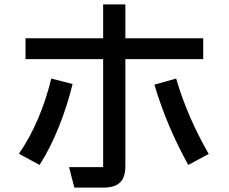

<svg xmlns="http://www.w3.org/2000/svg" viewBox="-20 -824 1040 873"><path d="M318 29 294 -64H449V-555H96V-650H449V-804H550V-650H904V-555H550V-68Q550 -18 526 5.5Q502 29 450 29ZM66 -125Q116 -197 153.5 -285.5Q191 -374 213 -467L310 -442Q286 -343 247.5 -247Q209 -151 160 -74ZM836 -74Q738 -251 682 -439L781 -467Q831 -294 929 -124Z"/></svg>

Font: IBM Plex Sans JP Medm
Style: Regular
Weight: 500
Designer: Mike Abbink; Paul van der Laan; Pieter van Rosmalen; Wujin Sim; Yejin Wi; Jinhee Kim; Boomi Park; Yona Kim; Kichan Ma
Foundry: Sandoll Inc.
Version: Version 1.002